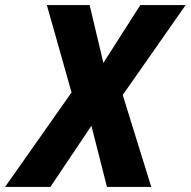

<svg xmlns="http://www.w3.org/2000/svg" viewBox="-80 -734 749 754"><path d="M-60 0H118L279 -240L340 0H514L402 -361L649 -714H471L326 -487L272 -714H104L201 -371Z"/></svg>

Font: Noto Sans SemiCondensed ExtraBold
Style: Italic
Weight: 800
Width: 4
Italic angle: -12°
Designer: Monotype Design Team
Foundry: Monotype Imaging Inc.
Version: Version 2.013